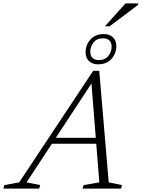

<svg xmlns="http://www.w3.org/2000/svg" viewBox="-83 -1105 830 1125"><path d="M201 -263 213 -297.5H515L503.5 -263ZM554 -36.5 632 -20.5 626 0H400.5L407 -20.5L499 -36.5L451 -639.5H468.5L72.5 -36.5L152.5 -20.5L146.5 0H-63L-57 -20.5L29.5 -36.5L463 -690H498.5ZM525 -905.5Q558.5 -905.5 578.5 -886.8Q598.5 -868 598.5 -835Q598.5 -791.5 570 -759.8Q541.5 -728 492 -728Q459 -728 438.8 -746.8Q418.5 -765.5 418.5 -798Q418.5 -842.5 447.2 -874Q476 -905.5 525 -905.5ZM496 -753Q533 -753 552 -777.5Q571 -802 571 -831Q571 -855 558 -867.8Q545 -880.5 521 -880.5Q484 -880.5 465 -856Q446 -831.5 446 -802Q446 -778.5 459 -765.8Q472 -753 496 -753ZM532 -951 652.5 -1085H727.5L725.5 -1076L559.5 -951Z"/></svg>

Font: Newsreader Light
Style: Italic
Weight: 300
Italic angle: -17°
Designer: Hugues Gentile
Foundry: Production Type
Version: Version 1.003